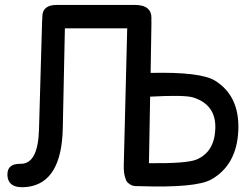

<svg xmlns="http://www.w3.org/2000/svg" viewBox="-20 -763 1040 793"><path d="M154.8 -694.3Q154.8 -690.9 154.8 -688Q153.8 -681.2 153.8 -673.8L141.1 -228.5Q137.2 -85.4 64.9 -86.4Q8.8 -87.4 10.7 -39.6Q13.2 19 94.2 8.8Q234.4 -9.3 239.3 -232.9L248 -646H505.4L491.2 -80.6Q490.2 -44.9 499 -23.9Q501.5 -12.7 511.7 -5.4Q524.9 6.3 545.4 5.9Q547.9 5.9 550.3 5.4Q553.7 5.9 557.1 5.9Q790.5 13.7 853 -22Q958.5 -82 964.4 -225.6Q969.7 -366.2 869.1 -429.2Q809.6 -466.8 602.1 -461.9Q603.5 -565.4 605.5 -669.4Q605.5 -675.3 605 -681.2Q605.5 -683.6 605.5 -685.5Q607.4 -742.7 536.6 -742.7H214.8Q155.3 -742.7 154.8 -694.3ZM600.1 -363.8Q742.2 -371.6 778.3 -360.4Q875 -329.6 869.1 -227.1Q864.3 -134.8 791.5 -104Q751.5 -87.4 595.2 -88.9Z"/></svg>

Font: Comic Relief
Style: Regular
Weight: 400
Designer: Jeff Davis
Foundry: Loudifier
Version: Version 1.200; ttfautohint (v1.8.4.7-5d5b)